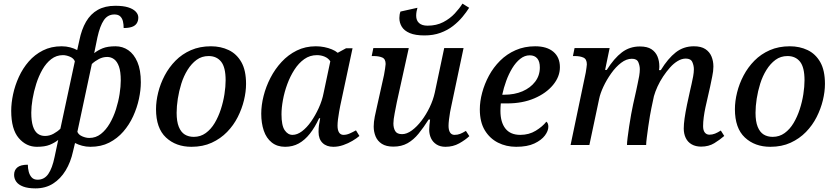

<svg xmlns="http://www.w3.org/2000/svg" viewBox="-20 -802 4625 1062"><path d="M176 240Q135 240 108.5 230Q82 220 70 203Q58 186 58 165Q58 139 76 124Q94 109 134 109Q134 129 139 148Q144 167 155.5 179.5Q167 192 188 192Q225 192 247 160.5Q269 129 282 66L302 -28Q282 -12 255 -1Q228 10 184 10Q125 10 83.5 -38.5Q42 -87 42 -189Q42 -232 52.5 -281Q63 -330 84.5 -377Q106 -424 139 -462Q172 -500 217.5 -523Q263 -546 321 -546Q346 -546 368.5 -540Q391 -534 407 -525L419 -579Q431 -639 456 -682Q481 -725 521 -747.5Q561 -770 618 -770Q661 -770 688.5 -761.5Q716 -753 730.5 -738Q745 -723 745 -705Q745 -686 736 -672.5Q727 -659 709 -653Q691 -647 664 -647Q664 -667 660 -684Q656 -701 645 -711.5Q634 -722 613 -722Q576 -722 554.5 -690.5Q533 -659 519 -596L501 -508Q521 -524 548 -535Q575 -546 619 -546Q658 -546 689.5 -524.5Q721 -503 740 -459Q759 -415 759 -347Q759 -304 748.5 -255Q738 -206 716.5 -159Q695 -112 662 -74Q629 -36 584 -13Q539 10 480 10Q456 10 434 4Q412 -2 395 -11L384 35Q371 95 343 141Q315 187 273.5 213.5Q232 240 176 240ZM229 -50Q254 -50 276.5 -62.5Q299 -75 314 -90L394 -463Q387 -480 366.5 -488.5Q346 -497 328 -497Q292 -497 263.5 -475Q235 -453 214.5 -417Q194 -381 180.5 -338.5Q167 -296 160 -254Q153 -212 153 -179Q153 -133 162 -104.5Q171 -76 188 -63Q205 -50 229 -50ZM474 -39Q510 -39 538 -61Q566 -83 587 -119Q608 -155 621.5 -197.5Q635 -240 641.5 -282Q648 -324 648 -357Q648 -406 638 -434Q628 -462 611 -474.5Q594 -487 573 -487Q549 -487 527 -475.5Q505 -464 488 -448L408 -73Q414 -57 434.5 -48Q455 -39 474 -39Z M1039 10Q953 10 898 -41.5Q843 -93 843 -198Q843 -242 855 -290.5Q867 -339 891 -384.5Q915 -430 951 -466.5Q987 -503 1036 -524.5Q1085 -546 1147 -546Q1201 -546 1245 -525Q1289 -504 1315 -458.5Q1341 -413 1341 -338Q1341 -295 1329.5 -247.5Q1318 -200 1295 -154.5Q1272 -109 1236 -72Q1200 -35 1151 -12.5Q1102 10 1039 10ZM1052 -45Q1089 -45 1118 -66Q1147 -87 1167.5 -121.5Q1188 -156 1201.5 -197.5Q1215 -239 1221.5 -281Q1228 -323 1228 -358Q1228 -430 1203 -461Q1178 -492 1134 -492Q1096 -492 1067.5 -471Q1039 -450 1017.5 -415.5Q996 -381 983 -339.5Q970 -298 963.5 -256Q957 -214 957 -178Q957 -130 969 -100.5Q981 -71 1002 -58Q1023 -45 1052 -45Z M1557 10Q1513 10 1483 -14Q1453 -38 1439 -79.5Q1425 -121 1425 -173Q1425 -220 1438 -271.5Q1451 -323 1476 -371.5Q1501 -420 1537.5 -459.5Q1574 -499 1621.5 -522.5Q1669 -546 1727 -546Q1751 -546 1773.5 -541.5Q1796 -537 1815.5 -529Q1835 -521 1848 -510L1894 -535H1930L1862 -217Q1860 -206 1856 -185Q1852 -164 1849.5 -142.5Q1847 -121 1847 -107Q1847 -82 1855.5 -69Q1864 -56 1880 -56Q1897 -56 1914 -63.5Q1931 -71 1949 -81L1968 -50Q1953 -37 1929.5 -23Q1906 -9 1878.5 0.5Q1851 10 1824 10Q1786 10 1764 -11.5Q1742 -33 1742 -72Q1742 -92 1744 -108Q1746 -124 1751 -148H1745Q1722 -98 1694 -62.5Q1666 -27 1632.5 -8.5Q1599 10 1557 10ZM1598 -56Q1624 -56 1650.5 -76Q1677 -96 1700.5 -129.5Q1724 -163 1743 -204.5Q1762 -246 1770 -288L1807 -463Q1796 -480 1776 -488.5Q1756 -497 1733 -497Q1694 -497 1663 -475Q1632 -453 1608.5 -416.5Q1585 -380 1569 -336.5Q1553 -293 1545 -249Q1537 -205 1537 -170Q1537 -108 1554.5 -82Q1572 -56 1598 -56Z M2328 -606Q2277 -606 2246.5 -619Q2216 -632 2202.5 -654Q2189 -676 2189 -702Q2189 -712 2190.5 -721Q2192 -730 2195 -738L2289 -759Q2286 -750 2284 -738Q2282 -726 2282 -715Q2282 -689 2298 -674.5Q2314 -660 2345 -660Q2394 -660 2431.5 -679.5Q2469 -699 2495.5 -727.5Q2522 -756 2538 -782L2575 -759Q2560 -735 2538 -708.5Q2516 -682 2486 -658.5Q2456 -635 2416.5 -620.5Q2377 -606 2328 -606ZM2444 10Q2415 10 2394.5 -3Q2374 -16 2364 -37.5Q2354 -59 2354 -85Q2354 -96 2355.5 -111.5Q2357 -127 2359 -141H2351Q2323 -97 2295.5 -63Q2268 -29 2234.5 -10Q2201 9 2156 9Q2116 9 2092 -6.5Q2068 -22 2057.5 -47.5Q2047 -73 2047 -102Q2047 -127 2053 -157Q2059 -187 2065 -212L2104 -387Q2107 -402 2110 -422.5Q2113 -443 2113 -448Q2113 -476 2094 -484Q2075 -492 2046 -492H2036L2045 -536H2241L2175 -237Q2170 -211 2163 -175.5Q2156 -140 2156 -119Q2156 -94 2166 -77Q2176 -60 2204 -60Q2230 -60 2258 -80.5Q2286 -101 2311.5 -134.5Q2337 -168 2356.5 -208.5Q2376 -249 2385 -290L2437 -536H2544L2476 -214Q2473 -202 2469.5 -182Q2466 -162 2463.5 -141Q2461 -120 2461 -106Q2461 -82 2469.5 -69Q2478 -56 2494 -56Q2511 -56 2525 -61.5Q2539 -67 2557 -78L2576 -49Q2554 -28 2520 -9Q2486 10 2444 10Z M2835 10Q2780 10 2734.5 -13Q2689 -36 2661.5 -81.5Q2634 -127 2634 -197Q2634 -241 2647 -289.5Q2660 -338 2684.5 -383.5Q2709 -429 2746 -466Q2783 -503 2832 -524.5Q2881 -546 2940 -546Q3005 -546 3041 -515.5Q3077 -485 3077 -430Q3077 -378 3039 -332Q3001 -286 2935.5 -258Q2870 -230 2785 -230H2750Q2749 -219 2748.5 -208.5Q2748 -198 2748 -189Q2748 -126 2775.5 -91Q2803 -56 2858 -56Q2906 -56 2943.5 -79Q2981 -102 3002 -129Q3013 -121 3013 -101Q3013 -78 2994 -52.5Q2975 -27 2936 -8.5Q2897 10 2835 10ZM2768 -278Q2826 -278 2870 -297Q2914 -316 2940 -350Q2966 -384 2966 -429Q2966 -462 2951.5 -479Q2937 -496 2910 -496Q2882 -496 2857.5 -476.5Q2833 -457 2813.5 -425Q2794 -393 2780 -354.5Q2766 -316 2758 -278Z M3858 9Q3828 9 3806 -3.5Q3784 -16 3773 -39Q3762 -62 3762 -91Q3762 -115 3766.5 -147Q3771 -179 3780 -223L3797 -301Q3800 -315 3805 -336Q3810 -357 3814 -379.5Q3818 -402 3818 -419Q3818 -439 3809.5 -458.5Q3801 -478 3773 -478Q3751 -478 3728.5 -464.5Q3706 -451 3686 -428.5Q3666 -406 3648 -379Q3630 -352 3617 -323.5Q3604 -295 3597 -270L3583 -204Q3580 -190 3575 -161.5Q3570 -133 3565.5 -100.5Q3561 -68 3557.5 -40.5Q3554 -13 3554 0H3448Q3448 -14 3451.5 -41.5Q3455 -69 3460 -103Q3465 -137 3471 -169.5Q3477 -202 3482 -225L3499 -301Q3502 -318 3507 -339Q3512 -360 3515.5 -381.5Q3519 -403 3519 -419Q3519 -438 3511 -457.5Q3503 -477 3475 -477Q3445 -477 3415.5 -454.5Q3386 -432 3360.5 -396Q3335 -360 3317.5 -322.5Q3300 -285 3294 -255L3240 0H3136L3220 -401Q3222 -414 3224 -427.5Q3226 -441 3226 -446Q3226 -475 3207 -483.5Q3188 -492 3159 -492H3149L3158 -536H3352L3327 -415H3336Q3377 -480 3420 -512.5Q3463 -545 3519 -545Q3560 -545 3583 -530Q3606 -515 3616.5 -490Q3627 -465 3627 -434Q3627 -429 3626.5 -424Q3626 -419 3625 -414H3635Q3675 -479 3718 -512.5Q3761 -546 3818 -546Q3858 -546 3881.5 -530.5Q3905 -515 3915.5 -489.5Q3926 -464 3926 -434Q3926 -409 3919.5 -379Q3913 -349 3908 -323L3882 -208Q3876 -180 3872.5 -153.5Q3869 -127 3869 -104Q3869 -81 3878.5 -69Q3888 -57 3904 -57Q3920 -57 3935 -63Q3950 -69 3967 -80L3986 -50Q3962 -29 3931 -10Q3900 9 3858 9Z M4241 10Q4155 10 4100 -41.5Q4045 -93 4045 -198Q4045 -242 4057 -290.5Q4069 -339 4093 -384.5Q4117 -430 4153 -466.5Q4189 -503 4238 -524.5Q4287 -546 4349 -546Q4403 -546 4447 -525Q4491 -504 4517 -458.5Q4543 -413 4543 -338Q4543 -295 4531.5 -247.5Q4520 -200 4497 -154.5Q4474 -109 4438 -72Q4402 -35 4353 -12.5Q4304 10 4241 10ZM4254 -45Q4291 -45 4320 -66Q4349 -87 4369.5 -121.5Q4390 -156 4403.5 -197.5Q4417 -239 4423.5 -281Q4430 -323 4430 -358Q4430 -430 4405 -461Q4380 -492 4336 -492Q4298 -492 4269.5 -471Q4241 -450 4219.5 -415.5Q4198 -381 4185 -339.5Q4172 -298 4165.5 -256Q4159 -214 4159 -178Q4159 -130 4171 -100.5Q4183 -71 4204 -58Q4225 -45 4254 -45Z"/></svg>

Font: ET Text
Style: Italic
Weight: 470
Italic angle: -12°
Designer: Monotype Design Team
Foundry: Monotype Imaging Inc.
Version: Version 2.009